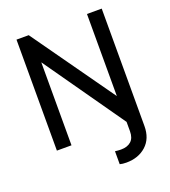

<svg xmlns="http://www.w3.org/2000/svg" viewBox="-169 -868 1075 1211"><g transform="rotate(-20 369.0 -262.0)"><path d="M426 216V129Q447 132 466 132Q509 132 533.5 110Q558 88 558 43V-20L181 -557V0H83V-745H165L556 -194V-745H655V43Q655 127 603 174Q551 221 470 221Q444 221 426 216Z"/></g></svg>

Font: Evergrow Sans 
Style: Medium
Weight: 500
Foundry: 10Web
Version: Version 1.000